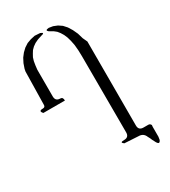

<svg xmlns="http://www.w3.org/2000/svg" viewBox="-198 -854 896 1011"><g transform="rotate(-30 250.0 -348.0)"><path d="M340.8 -538.1 339.8 -574.2 336.9 -607.4 331.1 -636.7 324.2 -661.1 315.4 -681.6 304.7 -699.2 293 -713.9 277.3 -726.6 254.9 -739.3Q237.3 -752.9 263.7 -754.9L288.1 -751L312.5 -741.2L334 -726.6L352.5 -706.1L368.2 -680.7L381.8 -651.4L391.6 -618.2L404.3 -590.8V-80.1Q404.3 -50.8 433.6 -50.8H462.9Q473.6 -50.8 478.5 -40L477.5 -29.3V18.6V30.3L474.6 48.8Q464.8 70.3 452.1 49.8L440.4 27.3L435.5 15.6L428.7 2.9Q418 -24.4 388.7 -24.4L304.7 -29.3Q282.2 -44.9 312.5 -44.9Q341.8 -44.9 341.8 -74.2ZM43 -617.2 45.9 -631.8 55.7 -660.2 69.3 -686.5 85.9 -708 105.5 -726.6 127.9 -741.2 152.3 -750 178.7 -755.9 210.9 -753.9Q237.3 -744.1 209 -738.3L184.6 -730.5L164.1 -720.7L147.5 -709L133.8 -695.3L124 -679.7L114.3 -662.1L108.4 -642.6L104.5 -619.1L101.6 -593.8V-431.6Q101.6 -402.3 130.9 -402.3Q146.5 -402.3 146.5 -380.9H15.6Q-4.9 -402.3 24.4 -402.3Q39.1 -402.3 39.1 -416Z"/></g></svg>

Font: B2 Hana
Style: Regular
Weight: 500
Version: 2020-08-05; (max)